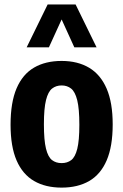

<svg xmlns="http://www.w3.org/2000/svg" viewBox="-20 -828 551 858"><path d="M255.4 10.4Q183.5 10.4 132.4 -19.1Q81.2 -48.7 54.2 -110.8Q27.2 -172.9 27.2 -270.7Q27.2 -370.2 54.1 -433.2Q81.1 -496.1 132.2 -525.9Q183.2 -555.7 255.4 -555.7Q327.2 -555.7 378.4 -525.2Q429.5 -494.7 456.6 -431.9Q483.6 -369.2 483.6 -272.1Q483.6 -173.6 456.6 -111.1Q429.7 -48.7 378.6 -19.1Q327.5 10.4 255.4 10.4ZM255.4 -99.1Q280.7 -99.1 298.4 -112.6Q316 -126.1 325.3 -163Q334.6 -200 334.6 -270.1Q334.6 -342.2 325.1 -380.2Q315.6 -418.1 297.8 -432.2Q280 -446.2 255.4 -446.2Q230.7 -446.2 212.9 -432.4Q195.1 -418.6 185.7 -381.1Q176.2 -343.5 176.2 -272.7Q176.2 -201.3 185.5 -163.8Q194.8 -126.3 212.4 -112.7Q230 -99.1 255.4 -99.1ZM99.2 -616.6 192.9 -808H317.9L411.5 -616.6H312.1L246.5 -760.6H264.3L198.6 -616.6Z"/></svg>

Font: Encode Sans Condensed Thin
Style: Regular
Weight: 100
Width: 3
Designer: Multiple Designers
Foundry: Impallari Type
Version: Version 3.002